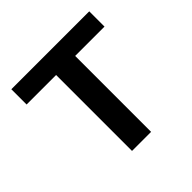

<svg xmlns="http://www.w3.org/2000/svg" viewBox="-145 -684 819 819"><g transform="rotate(-45 264.0 -275.0)"><path d="M207 0H322V-458H499V-550H29V-458H207Z"/></g></svg>

Font: Noto Sans HK Medium
Style: Regular
Weight: 500
Designer: Ryoko NISHIZUKA 西塚涼子 (kana, bopomofo & ideographs); Paul D. Hunt (Latin, Greek & Cyrillic); Sandoll Communications 산돌커뮤니
Foundry: Adobe
Version: Version 2.002;hotconv 1.0.116;makeotfexe 2.5.65601